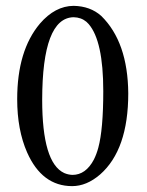

<svg xmlns="http://www.w3.org/2000/svg" viewBox="-20 -630 505 660"><path d="M232.9 -570.8Q125.5 -568.4 125 -287.1Q125 -70.3 200.7 -35.2Q214.4 -29.3 229 -28.8Q274.9 -28.8 302.7 -81.5Q312 -100.1 317.9 -122.1Q335 -185.1 335 -316.9Q335 -489.3 284.7 -547.4Q280.3 -552.2 276.9 -555.2Q258.8 -570.3 232.9 -570.8ZM228 9.8Q124.5 9.8 73.2 -106Q39.1 -183.6 39.1 -289.1Q39.1 -456.1 117.2 -548.8Q169.4 -609.4 232.9 -609.9Q290.5 -608.9 328.1 -575.2Q419.4 -485.8 420.9 -309.1Q420.9 -115.2 324.2 -30.3Q277.8 9.8 228 9.8Z"/></svg>

Font: Linux Biolinum O
Style: Regular
Weight: 400
Designer: Philipp H. Poll
Foundry: Philipp H. Poll
Version: Version 1.0.4